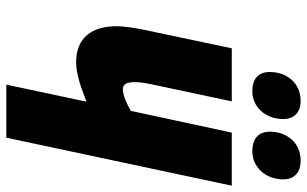

<svg xmlns="http://www.w3.org/2000/svg" viewBox="-202 -770 972 608"><g transform="rotate(90 284.0 -466.0)"><path d="M460 -779C506 -779 548 -818 548 -877C548 -912 526 -932 489 -932C429 -932 397 -885 397 -835C397 -798 419 -779 460 -779ZM270 -779C316 -779 357 -818 357 -877C357 -912 335 -932 300 -932C240 -932 208 -885 208 -835C208 -798 229 -779 270 -779ZM248 0H416L568 -714H400L331 -394C313 -384 284 -369 262 -369C248 -369 240 -379 240 -407C240 -422 243 -441 248 -465L301 -714H133L75 -439C68 -407 63 -370 63 -349C63 -273 98 -221 177 -221C215 -221 262 -238 302 -254Z"/></g></svg>

Font: Noto Sans UI Condensed Black
Style: Italic
Weight: 900
Width: 3
Italic angle: -192°
Designer: Monotype Design Team
Foundry: Monotype Imaging Inc.
Version: Version 1.901